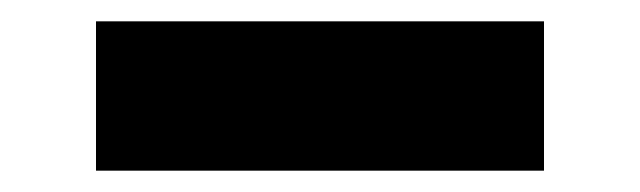

<svg xmlns="http://www.w3.org/2000/svg" viewBox="-20 -440 600 180"><path d="M70 -280H490V-420H70Z"/></svg>

Font: Abstante
Style: Regular
Weight: 500
Designer: Valerio Brotto (Silverblur_type)
Version: Version 1.000;Glyphs 3.1.2 (3151)